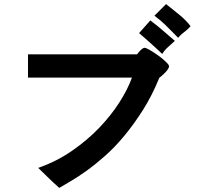

<svg xmlns="http://www.w3.org/2000/svg" viewBox="-20 -818 1040 940"><path d="M836 -618Q821 -604 812 -596Q803 -588 796.5 -582Q790 -576 785 -569.5Q780 -563 774 -554Q760 -567 748 -578.5Q736 -590 723.5 -601Q711 -612 696.5 -625Q682 -638 661 -656L716 -718Q748 -694 777.5 -668.5Q807 -643 836 -618ZM913 -690Q899 -673 882 -661Q865 -649 852 -633Q829 -656 814.5 -671Q800 -686 788 -697.5Q776 -709 764 -719Q752 -729 736 -741L793 -798Q825 -772 856.5 -747Q888 -722 913 -690ZM808 -493Q807 -486 801 -477.5Q795 -469 787 -461Q779 -453 771.5 -446.5Q764 -440 760 -437Q724 -349 679.5 -279Q635 -209 588.5 -153Q542 -97 494.5 -55Q447 -13 404.5 17.5Q362 48 327 68.5Q292 89 270 102Q251 85 240 74.5Q229 64 219.5 55Q210 46 198.5 34.5Q187 23 167 4Q256 -27 331.5 -79Q407 -131 465.5 -192Q524 -253 565 -317.5Q606 -382 626 -438H117V-552H651Q675 -584 688 -584Q695 -584 714.5 -572.5Q734 -561 755 -546Q776 -531 792 -515.5Q808 -500 808 -493Z"/></svg>

Font: D2Coding
Style: Bold
Weight: 700
Monospace: yes
Designer: Yong-Rak Park; Jeong-Hwan Yoon; Sang-Min Lee;
Foundry: NHN Corporation
Version: Version 1.3.2; Build 20180524